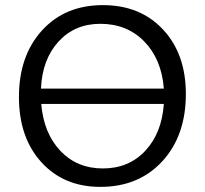

<svg xmlns="http://www.w3.org/2000/svg" viewBox="-20 -723 800 750"><path d="M372 7Q229 7 141.5 -89.5Q54 -186 54 -344Q54 -505 144 -604Q234 -703 382 -703Q528 -703 617 -607.5Q706 -512 706 -356Q706 -193 614 -93Q522 7 372 7ZM372 -630Q272 -630 208.5 -560.5Q145 -491 140 -377H620Q611 -492 543.5 -561Q476 -630 372 -630ZM620 -317H141Q151 -202 216 -133.5Q281 -65 382 -65Q483 -65 547.5 -134Q612 -203 620 -317Z"/></svg>

Font: Cantarell
Style: Regular
Weight: 400
Designer: Dave Crossland, Nikolaus Waxweiler, Florian Fecher, Jacques Le Bailly, Eben Sorkin, Alexei Vanyashin, Alexios Zavras, Em
Version: Version 0.303